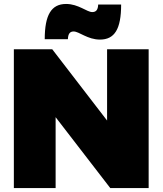

<svg xmlns="http://www.w3.org/2000/svg" viewBox="-20 -950 821 970"><path d="M352 -791C380 -791 422 -750 485 -750C559 -750 592 -803 592 -927H476C475 -901 466 -889 446 -889C419 -889 376 -930 314 -930C239 -930 206 -874 206 -752H323C324 -779 333 -791 352 -791ZM521 -701V-341L244 -701H50V0H261V-358L537 0H731V-701Z"/></svg>

Font: Montserrat arm Black
Style: Regular
Weight: 900
Designer: Julieta Ulanovsky
Foundry: Julieta Ulanovsky
Version: Version 6.000;PS 006.000;hotconv 1.0.88;makeotf.lib2.5.64775